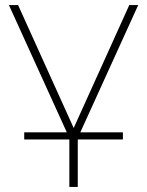

<svg xmlns="http://www.w3.org/2000/svg" viewBox="-20 -539 578 753"><path d="M75 8H252V194H285V8H462V-20H295L522 -519H487L269 -37L51 -519H15L242 -20H75Z"/></svg>

Font: Chess Sans ExtraLight
Style: Regular
Weight: 275
Designer: Wolf Bōese
Foundry: Wolf Bōese
Version: Version 7.223;Glyphs 3.3 (3306)